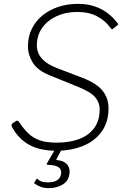

<svg xmlns="http://www.w3.org/2000/svg" viewBox="-20 -772 658 996"><path d="M552 -629Q527 -664 484.5 -687Q442 -710 380 -710Q321 -710 273.5 -688Q226 -666 198.5 -627Q171 -588 171 -535Q171 -517 179 -496.5Q187 -476 209.5 -456Q232 -436 275 -419L406 -369Q480 -341 511.5 -302Q543 -263 543 -210Q543 -139 507.5 -89.5Q472 -40 410.5 -15Q349 10 272 10Q188 10 132 -20.5Q76 -51 41 -115Q39 -120 40 -125Q41 -130 48 -134L60 -142Q66 -147 70.5 -146Q75 -145 79 -139Q102 -104 127 -80Q152 -56 186.5 -44Q221 -32 274 -32Q340 -32 390 -50.5Q440 -69 468.5 -107.5Q497 -146 497 -205Q497 -240 474 -267.5Q451 -295 384 -322L241 -380Q175 -406 150 -447Q125 -488 125 -531Q125 -582 145 -622.5Q165 -663 200.5 -692Q236 -721 283 -736.5Q330 -752 384 -752Q431 -752 468 -740Q505 -728 534.5 -706.5Q564 -685 588 -654Q593 -649 593 -646.5Q593 -644 589 -641L564 -621Q562 -620 559.5 -621Q557 -622 552 -629ZM340 131Q335 168 304 186Q273 204 232 204Q210 204 193 198Q176 192 162 182Q160 182 158.5 180Q157 178 157 176L170 156Q171 154 172.5 155Q174 156 176 158Q184 165 195.5 169.5Q207 174 228 174Q260 174 277 162.5Q294 151 297 129Q300 106 283 95Q266 84 228 83Q224 83 223 81Q222 79 222 78L270 -5H304L272 56Q271 57 271.5 57.5Q272 58 273 58Q303 61 318 72Q333 83 338 98.5Q343 114 340 131Z"/></svg>

Font: Libre Franklin Thin Thin
Style: Italic
Weight: 250
Italic angle: -8°
Version: Version 3.000